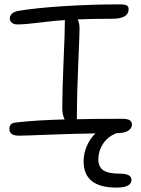

<svg xmlns="http://www.w3.org/2000/svg" viewBox="-20 -665 647 879"><path d="M65.9 -43.9Q22.9 -43.9 22.9 -75.2Q22.9 -101.6 51.8 -104Q146.5 -115.2 275.9 -118.2Q265.1 -138.7 265.1 -171.9Q265.1 -249 271 -383.1Q276.9 -517.1 276.9 -564V-573.2Q226.1 -569.8 160.4 -561.5Q94.7 -553.2 59.1 -553.2Q44.4 -553.2 34.7 -560.5Q24.9 -567.9 24.9 -581.1Q24.9 -591.8 33.9 -601.6Q43 -611.3 64 -615.2Q141.1 -628.4 270.3 -636.7Q399.4 -645 525.9 -645Q550.8 -645 559.8 -640.4Q568.8 -635.7 568.8 -623Q568.8 -579.1 494.1 -579.1Q400.4 -579.1 335.9 -576.2Q344.2 -557.1 344.2 -535.2Q344.2 -509.8 338.1 -369.6Q332 -229.5 332 -124V-119.1Q397 -121.1 538.1 -121.1Q564 -121.1 574 -114.5Q584 -107.9 584 -95.2Q584 -77.6 566.4 -66.4Q548.8 -55.2 513.2 -55.2H512.2L509.8 -54.2Q472.2 -38.1 451.2 -5.9Q430.2 26.4 430.2 64Q430.2 97.7 451.9 113.8Q473.6 129.9 526.9 129.9Q582 129.9 582 158.2Q582 193.8 513.2 193.8Q362.8 193.8 362.8 74.2Q362.8 38.1 377.2 4.2Q391.6 -29.8 417 -54.2Q327.6 -53.2 209 -48.6Q90.3 -43.9 65.9 -43.9Z"/></svg>

Font: Shantell Sans Irregular
Style: Regular
Weight: 300
Designer: Stephen Nixon, Anya Danilova, Shantell Martin
Foundry: Arrow Type
Version: Version 1.006;[9816181b4]